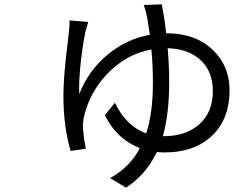

<svg xmlns="http://www.w3.org/2000/svg" viewBox="-20 -808 1077 884"><path d="M730 -181H735Q837 -181 899 -237Q960 -292 960 -389Q960 -474 909 -526Q853 -583 752 -586Q759 -505 759 -428Q759 -285 730 -181ZM642 -785 725 -788Q726 -778 730 -759Q734 -740 735 -731Q739 -709 745 -655Q879 -655 959 -579Q1037 -505 1037 -392Q1037 -265 962 -189Q881 -106 734 -106Q728 -106 702 -108Q652 -3 560 56L487 12Q578 -38 624 -126Q515 -169 463 -278L509 -335Q562 -226 653 -194Q684 -286 684 -428Q684 -506 677 -580Q559 -559 470 -464Q394 -382 368 -276Q360 -244 362 -216Q365 -185 367 -171Q374 -129 375 -123L305 -113Q272 -227 272 -367Q272 -431 283 -539Q284 -546 288 -579L290 -597L292 -614L298 -668Q301 -700 300 -714L386 -707L383 -696L380 -685L373 -661Q361 -602 352 -523Q342 -430 345 -375Q387 -483 475 -556Q563 -629 670 -648Q662 -703 658 -725Q651 -760 642 -785Z"/></svg>

Font: Source Han Sans Regular
Style: Regular
Weight: 400
Designer: Ryoko NISHIZUKA  (kana & ideographs); Paul D. Hunt (Latin, Greek & Cyrillic); Wenlong ZHANG  (bopomofo); Sandoll Communi
Foundry: Adobe Systems Incorporated
Version: Version 1.00 January 18, 2024, initial release